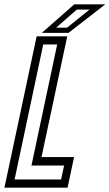

<svg xmlns="http://www.w3.org/2000/svg" viewBox="-40 -868 506 888"><path d="M-19.5 0 129.5 -700H271L152 -141.5H302.5L272.5 0ZM27.5 -38H242.5L256.5 -102.5H105.5L224.5 -662.5H160ZM153.5 -716 303.5 -848H447L277 -716ZM219.5 -740H270L374 -823.5H315Z"/></svg>

Font: Tourney Condensed Regular
Style: Italic
Weight: 400
Width: 3
Italic angle: -12°
Designer: Tyler Finck
Foundry: Etcetera Type Co
Version: Version 1.010; ttfautohint (v1.8.3)